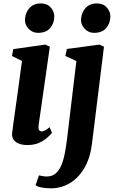

<svg xmlns="http://www.w3.org/2000/svg" viewBox="-20 -818 654 1096"><path d="M137.5 10Q107 10 86.2 1.2Q65.5 -7.5 56 -23Q46.5 -38.5 49.5 -60Q52 -81.5 56.2 -112.5Q60.5 -143.5 66 -182.8Q71.5 -222 78 -268Q84.5 -314 91.2 -365Q98 -416 105.5 -470L48.5 -498.5L55.5 -537.5L239 -563.5L264.5 -551.5L200.5 -104Q198 -86 202.5 -77Q207 -68 217 -68Q226 -68 236.5 -73.2Q247 -78.5 263.5 -92L276.5 -60Q270.5 -51.5 252.8 -34.8Q235 -18 206 -4Q177 10 137.5 10ZM196.5 -630.5Q165.5 -630.5 143.2 -654Q121 -677.5 122.5 -707.5Q124.5 -745.5 148 -772Q171.5 -798.5 213 -798.5Q249 -798.5 269.5 -775.5Q290 -752.5 290 -724Q289.5 -685 266.5 -657.8Q243.5 -630.5 196.5 -630.5ZM505 2.5Q495 84.5 461.5 141.2Q428 198 378.5 227.5Q329 257 271 257Q243 257 218.2 252.5Q193.5 248 183 239L202.5 183Q209.5 185 223 187.2Q236.5 189.5 246 189.5Q277 189.5 297.2 172.5Q317.5 155.5 330 125.8Q342.5 96 350 56.8Q357.5 17.5 363 -27L416 -469.5L353 -498.5L362 -538.5L547.5 -563.5L573.5 -551.5ZM516.5 -630.5Q485.5 -630.5 463.2 -654Q441 -677.5 442.5 -707.5Q444.5 -745.5 468 -772Q491.5 -798.5 533 -798.5Q569 -798.5 589.5 -775.5Q610 -752.5 610 -724Q609.5 -685 586.5 -657.8Q563.5 -630.5 516.5 -630.5Z"/></svg>

Font: Merriweather 28pt ExtraBold
Style: Italic
Weight: 800
Italic angle: -7.8°
Version: Version 2.101